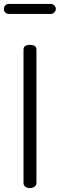

<svg xmlns="http://www.w3.org/2000/svg" viewBox="-44 -960 305 980"><path d="M76 -26V-707Q76 -731 109 -731Q142 -731 142 -707V-26Q142 -14 132 -7Q122 0 109 0Q95 0 85.5 -7Q76 -14 76 -26ZM1 -940H216Q225 -940 233 -932.5Q241 -925 241 -914Q241 -904 233 -896.5Q225 -889 216 -889H1Q-10 -889 -17 -896Q-24 -903 -24 -914Q-24 -925 -17 -932.5Q-10 -940 1 -940Z"/></svg>

Font: Dosis
Style: Book
Weight: 400
Designer: EdgarTolentino, PabloImpallari, IginoMarini
Foundry: EdgarTolentino, PabloImpallari, IginoMarini
Version: Version 1.007